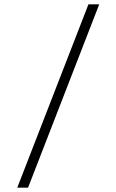

<svg xmlns="http://www.w3.org/2000/svg" viewBox="-20 -850 540 890"><path d="M60 20 390 -830H440L110 20Z"/></svg>

Font: Gowun Batang
Style: Regular
Weight: 400
Designer: Yanghee Ryu
Foundry: Yanghee Ryu
Version: Version 2.000